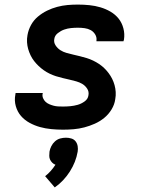

<svg xmlns="http://www.w3.org/2000/svg" viewBox="-20 -558 640 838"><path d="M255 8Q229 8 203.5 5.5Q178 3 154.5 -3.5Q131 -10 109 -22Q87 -34 71.5 -52Q56 -70 49 -94.5Q42 -119 47 -145Q47 -146 47.5 -148Q48 -150 48 -152H167Q167 -151 166.5 -150.5Q166 -150 166 -149Q164 -139 168 -129.5Q172 -120 179 -113.5Q186 -107 195.5 -103Q205 -99 214.5 -96.5Q224 -94 234.5 -93.5Q245 -93 255 -93Q271 -93 287 -94.5Q303 -96 319 -100.5Q335 -105 349.5 -115.5Q364 -126 366 -142Q369 -158 360.5 -171Q352 -184 339.5 -191.5Q327 -199 312.5 -203Q298 -207 283 -210.5Q268 -214 253 -217.5Q238 -221 224 -225.5Q210 -230 196.5 -236.5Q183 -243 171 -251.5Q159 -260 148.5 -270Q138 -280 129 -291.5Q120 -303 113.5 -316.5Q107 -330 103 -344Q99 -358 98 -373.5Q97 -389 100 -405Q104 -428 115.5 -449Q127 -470 145.5 -485.5Q164 -501 185.5 -511.5Q207 -522 229.5 -528Q252 -534 274.5 -536Q297 -538 320 -538Q345 -538 370 -535.5Q395 -533 418.5 -526Q442 -519 462.5 -507Q483 -495 497.5 -477Q512 -459 518.5 -434.5Q525 -410 521 -385Q520 -384 520 -382Q520 -380 519 -378H401Q401 -379 401 -379.5Q401 -380 401 -381Q403 -395 395.5 -407.5Q388 -420 376 -426.5Q364 -433 349.5 -435Q335 -437 320 -437Q305 -437 290 -435.5Q275 -434 260.5 -429Q246 -424 232.5 -413.5Q219 -403 217 -388Q214 -373 222.5 -360Q231 -347 243.5 -339Q256 -331 270.5 -327Q285 -323 300 -319.5Q315 -316 329.5 -312.5Q344 -309 358.5 -304.5Q373 -300 386.5 -293.5Q400 -287 412 -279Q424 -271 434.5 -261Q445 -251 454 -239Q463 -227 469.5 -214Q476 -201 480 -186.5Q484 -172 485 -156.5Q486 -141 483 -125Q480 -102 467 -80.5Q454 -59 435 -43.5Q416 -28 393.5 -18Q371 -8 348 -2Q325 4 301.5 6Q278 8 255 8ZM219 260 177 211Q190 201 201.5 188Q213 175 222 161Q214 158 208 152Q202 146 198.5 138.5Q195 131 195 122Q195 113 196 104Q198 92 204 80Q210 68 220 59Q230 50 242.5 46.5Q255 43 268 43Q280 43 291.5 46.5Q303 50 310 59Q317 68 319 80Q321 92 319 104Q315 127 306.5 148.5Q298 170 285 190.5Q272 211 255.5 228.5Q239 246 219 260Z"/></svg>

Font: Iosevka Curly Extended Oblique
Style: Bold
Weight: 700
Width: 7
Italic angle: -9°
Monospace: yes
Designer: Belleve Invis
Foundry: Belleve Invis
Version: Version 11.1.0; ttfautohint (v1.8.3)